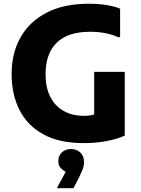

<svg xmlns="http://www.w3.org/2000/svg" viewBox="-20 -752 755 1025"><path d="M42 -357.2Q42 -467.8 89.5 -552.3Q137 -636.9 228.8 -684.4Q320.5 -732 454.6 -732Q510 -732 553.8 -724.2Q597.5 -716.4 621.2 -705.6V-553.4H610.4Q587.6 -565.3 547.7 -573.8Q507.7 -582.4 461.6 -582.4Q341.9 -582.4 282.6 -524Q223.2 -465.7 223.2 -354.4Q223.2 -285.2 248.2 -235.7Q273.2 -186.2 319.3 -159.9Q365.3 -133.6 428.4 -133.6Q457.7 -133.6 478.7 -139.8Q499.7 -146 516 -161.4L482.8 -68.4V-368.2H646V-28Q606.7 -10 550.2 1Q493.6 12 425.6 12Q298 12 212.8 -34.1Q127.6 -80.3 84.8 -163.4Q42 -246.6 42 -357.2ZM330.8 165.4Q318 158.6 304.7 145.7Q291.5 132.8 291.5 108.2Q291.5 79 310.6 61.3Q329.6 43.6 358.6 43.6Q387.6 43.6 408.1 61.7Q428.5 79.8 428.5 113.1Q428.5 136 418.7 158.4Q408.8 180.8 402 195.4L372.1 252.8H286.3V247.1Z"/></svg>

Font: Kufam
Style: Regular
Weight: 400
Designer: Wael Morcos, Artur Schmal
Foundry: Original Type
Version: Version 1.301; ttfautohint (v1.8.3)